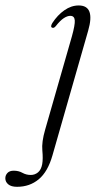

<svg xmlns="http://www.w3.org/2000/svg" viewBox="-159 -458 371 721"><path d="M172 -342.5 38 125.5Q20.5 187 -13.5 215.2Q-47.5 243.5 -95 243.5Q-117 243.5 -128 234.2Q-139 225 -139 211.5Q-139 200 -131 191.5Q-123 183 -107.5 183Q-89 183 -74.8 191Q-60.5 199 -43.5 199Q-28 199 -16.2 189.2Q-4.5 179.5 -0.5 158.5Q3 138.5 0 107Q-3 75.5 10.5 29L111 -321.5Q123 -364.5 121.8 -381.5Q120.5 -398.5 105 -398.5Q94 -398.5 80.8 -390Q67.5 -381.5 50 -359.5Q43.5 -351.5 37 -354Q29 -357 37.5 -371.5Q57 -401.5 82.8 -419.5Q108.5 -437.5 136.5 -437.5Q199.5 -437.5 172 -342.5Z"/></svg>

Font: Fraunces 144pt S050 Light
Style: Italic
Weight: 300
Italic angle: -16°
Version: Version 1.000; ttfautohint (v1.8.3)